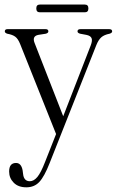

<svg xmlns="http://www.w3.org/2000/svg" viewBox="-30 -554 498 820"><path d="M162.5 137.5 209.5 18.5 56 -366Q47 -388.5 35.2 -397.2Q23.5 -406 1 -410Q-9.5 -413.5 -9.5 -420Q-9.5 -429.5 2 -429.5H165Q176.5 -429.5 176.5 -420Q176.5 -413 165.5 -410L133.5 -405Q106.5 -399.5 117.5 -371L240 -57.5L357.5 -360Q365.5 -381 361 -391.2Q356.5 -401.5 339 -405L312.5 -410Q301 -413 301 -420Q301 -429.5 313.5 -429.5H436.5Q449 -429.5 449 -420Q449 -413.5 438 -410Q415 -405.5 402.8 -394.8Q390.5 -384 381.5 -361.5L182 142.5Q159.5 200 138 223Q116.5 246 82.5 246Q48 246 28.5 226.2Q9 206.5 9 178.5Q9 142 38.5 142Q60.5 142 66.5 173L68.5 188Q71.5 220 97.5 220Q114.5 220 129.8 201.5Q145 183 162.5 137.5ZM125 -518Q125 -534.5 140 -534.5H332.5Q347.5 -534.5 347.5 -518Q347.5 -501.5 332.5 -501.5H140Q125 -501.5 125 -518Z"/></svg>

Font: Fraunces 144pt S050 Light
Style: Regular
Weight: 300
Version: Version 1.000; ttfautohint (v1.8.3)